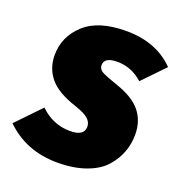

<svg xmlns="http://www.w3.org/2000/svg" viewBox="-163 -832 905 966"><g transform="rotate(20 289.5 -348.5)"><path d="M351 -719Q512 -719 609 -620L497 -504Q437 -558 361 -558Q291 -558 291 -515Q291 -494 311 -482.5Q331 -471 395 -449Q488 -418 529 -367.5Q570 -317 570 -244Q570 -195 553.5 -150Q537 -105 501.5 -65Q466 -25 401 -1.5Q336 22 249 22Q81 22 -30 -87L94 -216Q163 -149 255 -149Q330 -149 330 -199Q330 -223 310 -241Q290 -259 239 -276Q137 -309 94.5 -360.5Q52 -412 52 -482Q52 -581 127 -650Q202 -719 351 -719Z"/></g></svg>

Font: Fira Sans Ultra
Style: Italic
Weight: 950
Italic angle: -8°
Designer: Carrois Corporate & Edenspiekermann AG
Foundry: Carrois Corporate GbR & Edenspiekermann AG
Version: Version 4.203;PS 004.203;hotconv 1.0.88;makeotf.lib2.5.64775